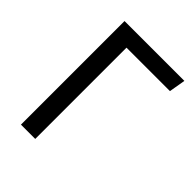

<svg xmlns="http://www.w3.org/2000/svg" viewBox="-197 -796 903 903"><g transform="rotate(45 254.0 -344.5)"><path d="M100 -689V0H195V-607H484L498 -689Z"/></g></svg>

Font: Fira Sans
Style: Regular
Weight: 400
Designer: Carrois Corporate & Edenspiekermann AG
Foundry: Carrois Corporate GbR & Edenspiekermann AG
Version: Version 4.203